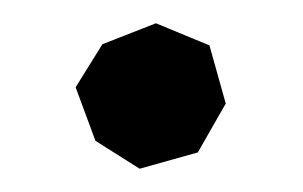

<svg xmlns="http://www.w3.org/2000/svg" viewBox="-20 -128 260 165"><path d="M68 -90 114 -108 160 -89 174 -39 150 3 100 17 62 -7 45 -53Z"/></svg>

Font: Alike Angular
Style: Regular
Weight: 400
Version: Version 1.210